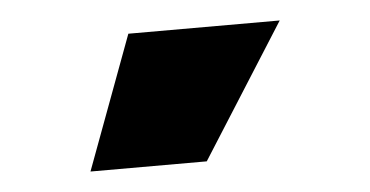

<svg xmlns="http://www.w3.org/2000/svg" viewBox="-29 -831 536 278"><g transform="rotate(-5 239.0 -692.0)"><path d="M93 -595 165 -789H385L262 -595Z"/></g></svg>

Font: Georama ExtraCondensed Thin Black
Style: Regular
Weight: 900
Version: Version 1.001